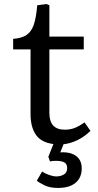

<svg xmlns="http://www.w3.org/2000/svg" viewBox="-20 -700 485 949"><path d="M267 229Q227 229 200 216Q173 203 162 193L188 148Q201 157 222 164.5Q243 172 259 172Q279 172 295.5 162.5Q312 153 312 131Q312 111 298.5 103Q285 95 257 95Q247 95 240.5 95.5Q234 96 227 98L219 75L244 12Q183 4 157 -34.5Q131 -73 131 -135V-456H45V-508Q87 -511 111 -527Q135 -543 147 -578Q159 -613 164 -674L210 -680L224 -674V-519H394V-456H224V-142Q224 -100 243 -79.5Q262 -59 300 -59Q329 -59 351.5 -68.5Q374 -78 398 -95L427 -53Q397 -24 363 -7.5Q329 9 294 13L278 53Q311 51 334.5 59.5Q358 68 371 86Q384 104 384 133Q384 161 371.5 182.5Q359 204 333 216.5Q307 229 267 229Z"/></svg>

Font: Literata Variable Black
Style: Regular
Weight: 900
Designer: Latin by Veronika Burian and Jose Scaglione. Greek by Irene Vlachou. Cyrillic by Vera Evstafieva.
Foundry: TypeTogether
Version: Version 3.021